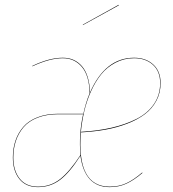

<svg xmlns="http://www.w3.org/2000/svg" viewBox="-20 -766 715 795"><path d="M471.2 -746.1 472.2 -744.1 323.2 -662.1V-664.1ZM240.2 -526.9Q289.1 -526.9 319.3 -491.9Q349.6 -457 353 -383.8Q416 -526.9 535.2 -526.9Q584 -526.9 614.5 -499Q645 -471.2 645 -421.9Q645 -381.3 627.4 -348.6Q609.9 -315.9 579.8 -293.2Q549.8 -270.5 507.3 -254.2Q464.8 -237.8 417.2 -229.2Q369.6 -220.7 314.9 -217.8Q296.9 6.8 434.1 6.8Q472.2 6.8 502.9 -7.3Q533.7 -21.5 568.8 -51.8L569.8 -49.8Q534.2 -19.5 503.2 -5.4Q472.2 8.8 434.1 8.8Q330.6 8.8 313 -121.1Q269 -51.8 229 -21.5Q189 8.8 137.2 8.8Q86.9 8.8 60.1 -24.9Q33.2 -58.6 33.2 -113.8Q33.2 -151.4 43.9 -183.3Q54.7 -215.3 76.4 -240.7Q98.1 -266.1 135.3 -280.5Q172.4 -294.9 221.2 -294.9H325.2Q334.5 -339.8 351.1 -379.9Q349.6 -452.6 319.1 -488.8Q288.6 -524.9 240.2 -524.9Q185.5 -524.9 113.8 -491.2V-493.2Q184.1 -526.9 240.2 -526.9ZM535.2 -524.9Q493.2 -524.9 458 -506.3Q422.9 -487.8 398.7 -457.8Q374.5 -427.7 356.4 -387Q338.4 -346.2 328.9 -304.9Q319.3 -263.7 314.9 -220.2Q384.8 -224.1 442.1 -237.3Q499.5 -250.5 545.7 -273.9Q591.8 -297.4 617.4 -335.2Q643.1 -373 643.1 -421.9Q643.1 -470.7 613 -497.8Q583 -524.9 535.2 -524.9ZM324.2 -293H221.2Q172.9 -293 136 -278.8Q99.1 -264.6 77.6 -239.3Q56.2 -213.9 45.7 -182.4Q35.2 -150.9 35.2 -113.8Q35.2 -59.6 61.5 -26.4Q87.9 6.8 137.2 6.8Q189 6.8 228.8 -24.4Q268.6 -55.7 313 -124Q305.7 -210.9 324.2 -293Z"/></svg>

Font: Fira Sans Compressed Two
Style: Italic
Weight: 100
Width: 3
Italic angle: -8°
Designer: Carrois Corporate & Edenspiekermann AG
Foundry: Carrois Corporate GbR & Edenspiekermann AG
Version: Version 4.203;PS 004.203;hotconv 1.0.88;makeotf.lib2.5.64775